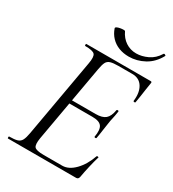

<svg xmlns="http://www.w3.org/2000/svg" viewBox="-189 -888 892 991"><g transform="rotate(30 257.0 -392.5)"><path d="M16 0Q13.8 0 13.8 -6Q13.8 -12 16 -12Q47.8 -12 64.2 -17Q80.6 -22 88.4 -37Q96.2 -52 101.2 -81L183 -544Q191 -587 179.9 -600Q168.8 -613 122.8 -613Q120 -613 120 -619Q120 -625 122.8 -625H506.2Q514.2 -625 512.2 -616Q509.2 -597.8 505.6 -574.2Q502 -550.6 498.9 -528.2Q495.8 -505.8 492.8 -491.6Q491.8 -487.6 485.9 -488.7Q480 -489.8 480.8 -492.6Q487.2 -545.4 467 -577.5Q446.8 -609.6 405.4 -609.6H322.6Q292.2 -609.6 275.9 -604.7Q259.6 -599.8 252.5 -585.6Q245.4 -571.4 240.4 -543L159.4 -85Q152.4 -43.4 163 -31Q173.6 -18.6 218.6 -18.6H328.6Q366.8 -18.6 402.3 -54.9Q437.8 -91.2 458 -149.4Q459.2 -152.4 465.1 -151.3Q471 -150.2 469 -147.4Q460.8 -120.8 452.2 -83.7Q443.6 -46.6 438.2 -15Q435.2 0 422.2 0ZM410.8 -231.6Q409.8 -227.6 403.8 -228.1Q397.8 -228.6 398.8 -232.6Q406.8 -277.4 392.9 -296.2Q379 -315 337.6 -315H174.2L177.4 -335.8H344.6Q384 -335.8 402.6 -351.7Q421.2 -367.6 427.8 -406.2Q428.8 -410.4 434.8 -409.9Q440.8 -409.4 439.8 -404.4Q435.6 -375.6 431.6 -359.5Q427.6 -343.4 425.2 -325Q421.2 -302.4 418.5 -280.3Q415.8 -258.2 410.8 -231.6ZM343.8 -677.6Q311.4 -677.6 284.2 -688.1Q257 -698.6 237.5 -719.1Q218 -739.6 208.2 -768.6Q207.2 -773.6 214.5 -777.1Q221.8 -780.6 232.6 -782.6Q243.4 -784.6 252.4 -784.6Q261.4 -784.6 262.4 -781.6Q278 -748.2 305.9 -729.6Q333.8 -711 369 -711Q401.6 -711 436 -727.1Q470.4 -743.2 492.4 -779Q494.6 -783.8 501.2 -780.6Q507.8 -777.4 505.8 -774.4Q479.2 -725.2 435.4 -701.4Q391.6 -677.6 343.8 -677.6Z"/></g></svg>

Font: Cormorant Garamond Light
Style: Italic
Weight: 300
Italic angle: -10°
Designer: Christian Thalmann (Catharsis Fonts)
Foundry: Catharsis Fonts
Version: Version 4.001